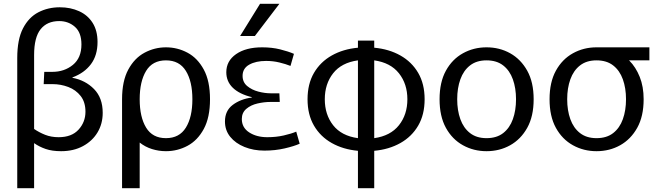

<svg xmlns="http://www.w3.org/2000/svg" viewBox="-20 -778 3459 1002"><path d="M70 204V-475Q70 -572 100 -630Q130 -688 180.5 -714Q231 -740 292 -740Q348 -740 393 -719.5Q438 -699 463.5 -658.5Q489 -618 489 -559Q489 -489 454.5 -443Q420 -397 358 -374V-372Q426 -359 471 -313Q516 -267 516 -189Q516 -132 489 -87Q462 -42 413 -15.5Q364 11 299 11Q252 11 218.5 -0.5Q185 -12 158 -31V204ZM158 -491V-105Q184 -87 215.5 -74.5Q247 -62 286 -62Q354 -62 390 -101.5Q426 -141 426 -195Q426 -245 401 -277Q376 -309 336.5 -324Q297 -339 254 -339H208L211 -403H253Q316 -403 360.5 -439.5Q405 -476 405 -546Q405 -608 371 -638Q337 -668 289 -668Q226 -668 192 -625.5Q158 -583 158 -491Z M617 204V-260Q617 -355 649.5 -415Q682 -475 734.5 -503Q787 -531 846 -531Q906 -531 958.5 -503Q1011 -475 1043.5 -415Q1076 -355 1076 -260Q1076 -165 1043.5 -105Q1011 -45 958.5 -17Q906 11 846 11Q809 11 773.5 0Q738 -11 709 -34V204ZM846 -57Q916 -57 950 -112Q984 -167 984 -260Q984 -353 950 -408Q916 -463 846 -463Q776 -463 742.5 -408Q709 -353 709 -260Q709 -167 742.5 -112Q776 -57 846 -57Z M1360 8Q1303 8 1256 -11Q1209 -30 1181.5 -64Q1154 -98 1154 -144Q1154 -200 1194.5 -230.5Q1235 -261 1294 -269V-271Q1229 -287 1195 -320Q1161 -353 1161 -401Q1161 -460 1212 -495.5Q1263 -531 1348 -531Q1399 -531 1441.5 -520.5Q1484 -510 1514 -497L1496 -434Q1471 -444 1438 -452Q1405 -460 1369 -460Q1315 -460 1280.5 -440.5Q1246 -421 1246 -382Q1246 -349 1270 -329Q1294 -309 1328 -300Q1362 -291 1394 -291H1438L1440 -246H1392Q1359 -246 1324 -238Q1289 -230 1265.5 -210Q1242 -190 1242 -157Q1242 -112 1280.5 -87Q1319 -62 1375 -62Q1421 -62 1460.5 -71Q1500 -80 1526 -91L1544 -28Q1515 -15 1465.5 -3.5Q1416 8 1360 8ZM1233 -590 1337 -758H1438L1310 -590Z M1848 204V9Q1771 2 1711.5 -31.5Q1652 -65 1618.5 -122.5Q1585 -180 1585 -260Q1585 -340 1618.5 -397.5Q1652 -455 1711.5 -488.5Q1771 -522 1848 -529V-566H1933V-529Q2010 -522 2069.5 -488.5Q2129 -455 2162.5 -397.5Q2196 -340 2196 -260Q2196 -180 2162.5 -122.5Q2129 -65 2069.5 -31.5Q2010 2 1933 9V204ZM1675 -260Q1675 -180 1718.5 -124.5Q1762 -69 1848 -57V-463Q1762 -451 1718.5 -395.5Q1675 -340 1675 -260ZM2106 -260Q2106 -340 2062 -395.5Q2018 -451 1933 -463V-57Q2018 -69 2062 -124.5Q2106 -180 2106 -260Z M2519 11Q2452 11 2396 -20Q2340 -51 2307 -111Q2274 -171 2274 -260Q2274 -349 2307 -409Q2340 -469 2396 -500Q2452 -531 2519 -531Q2587 -531 2642.5 -500Q2698 -469 2731.5 -409Q2765 -349 2765 -260Q2765 -171 2731.5 -111Q2698 -51 2642.5 -20Q2587 11 2519 11ZM2519 -57Q2572 -57 2606 -83.5Q2640 -110 2656.5 -156Q2673 -202 2673 -260Q2673 -318 2656.5 -364Q2640 -410 2606 -436.5Q2572 -463 2519 -463Q2467 -463 2433 -436.5Q2399 -410 2382.5 -364Q2366 -318 2366 -260Q2366 -202 2382.5 -156Q2399 -110 2433 -83.5Q2467 -57 2519 -57Z M3093 11Q3026 11 2970 -20Q2914 -51 2881 -111Q2848 -171 2848 -260Q2848 -349 2881 -409Q2914 -469 2970 -500Q3026 -531 3093 -531H3094H3369V-463H3262L3264 -462Q3298 -428 3318.5 -377Q3339 -326 3339 -260Q3339 -171 3305.5 -111Q3272 -51 3216.5 -20Q3161 11 3093 11ZM3093 -57Q3146 -57 3180 -83.5Q3214 -110 3230.5 -156Q3247 -202 3247 -260Q3247 -318 3230.5 -364Q3214 -410 3180 -436.5Q3146 -463 3093 -463Q3041 -463 3007 -436.5Q2973 -410 2956.5 -364Q2940 -318 2940 -260Q2940 -202 2956.5 -156Q2973 -110 3007 -83.5Q3041 -57 3093 -57Z"/></svg>

Font: Murecho
Style: Regular
Weight: 400
Designer: Neil Summerour
Foundry: Positype
Version: Version 1.010; ttfautohint (v1.8.3)